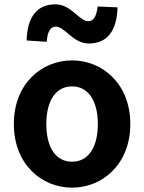

<svg xmlns="http://www.w3.org/2000/svg" viewBox="-20 -853 666 887"><path d="M313 14C453 14 582 -94 582 -280C582 -466 453 -574 313 -574C172 -574 44 -466 44 -280C44 -94 172 14 313 14ZM313 -106C236 -106 194 -174 194 -280C194 -385 236 -454 313 -454C389 -454 432 -385 432 -280C432 -174 389 -106 313 -106ZM390 -652C475 -652 520 -710 523 -819L431 -823C426 -777 412 -755 388 -755C346 -755 309 -833 236 -833C151 -833 106 -775 103 -666L196 -660C199 -708 214 -730 238 -730C280 -730 317 -652 390 -652Z"/></svg>

Font: Noto Sans CJK TC
Style: Bold
Weight: 700
Designer: Ryoko NISHIZUKA 西塚涼子 (kana, bopomofo & ideographs); Paul D. Hunt (Latin, Greek & Cyrillic); Sandoll Communications 산돌커뮤니
Foundry: Adobe
Version: Version 2.004;hotconv 1.0.118;makeotfexe 2.5.65603